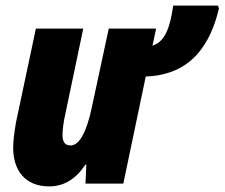

<svg xmlns="http://www.w3.org/2000/svg" viewBox="-20 -655 801 685"><path d="M155 10C210 10 252 -18 285 -68H288L285 0H420L500 -382C665 -388 731 -500 761 -624L758 -635H598C588 -569 574 -508 524 -492L537 -553H368L308 -274C291 -191 265 -136 232 -136C212 -136 203 -149 203 -173C203 -193 207 -222 213 -248L277 -553H108L37 -218C32 -188 27 -155 27 -128C27 -47 70 10 155 10Z"/></svg>

Font: Noto Sans Condensed Black
Style: Italic
Weight: 900
Width: 3
Italic angle: -12°
Designer: Monotype Design Team
Foundry: Monotype Imaging Inc.
Version: Version 2.013